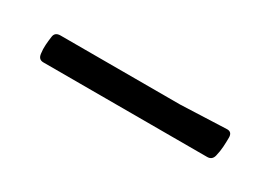

<svg xmlns="http://www.w3.org/2000/svg" viewBox="-16 -760 381 271"><g transform="rotate(30 174.5 -625.0)"><path d="M31 -638Q32 -646 41 -646H236L311 -649Q319 -649 319 -640Q319 -633 318.5 -625Q318 -617 316 -609Q314 -601 306 -601H39Q31 -601 30 -610Q29 -617 29.5 -624Q30 -631 31 -638Z"/></g></svg>

Font: Hahmlet Light
Style: Regular
Weight: 300
Designer: Minjoo Ham & Mark Frömberg
Foundry: hypertype
Version: Version 1.002